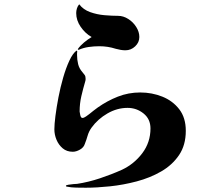

<svg xmlns="http://www.w3.org/2000/svg" viewBox="-20 -827 1040 897"><path d="M848 -216Q848 -149 816.5 -102.5Q785 -56 733 -26Q681 4 618.5 20.5Q556 37 494 43.5Q432 50 381 50Q362 50 336.5 49.5Q311 49 293 45Q288 45 288 41Q288 38 299.5 36Q311 34 323.5 33Q336 32 340 32Q393 24 447 6Q501 -12 550 -34Q607 -61 645 -111.5Q683 -162 683 -227Q683 -271 650.5 -297Q618 -323 576 -323Q527 -323 482 -297Q437 -271 408 -231Q395 -213 389.5 -193.5Q384 -174 376 -154Q371 -138 353.5 -128Q336 -118 320 -118Q292 -118 273 -134Q254 -150 244 -174Q234 -198 234 -223Q234 -246 239 -285.5Q244 -325 253 -372Q262 -419 275 -464Q288 -509 304 -543.5Q320 -578 338 -591L341 -587Q340 -583 340 -579Q340 -575 340 -570Q340 -548 345 -527.5Q350 -507 365 -490Q372 -482 376 -476Q380 -470 380 -458Q380 -455 379.5 -452Q379 -449 378 -446Q368 -412 360 -377.5Q352 -343 352 -306Q352 -302 355 -289Q358 -276 365 -276Q372 -276 382 -283Q392 -290 397 -294Q407 -302 417 -310Q427 -318 437 -325Q481 -356 530.5 -375.5Q580 -395 635 -395Q690 -395 738.5 -375.5Q787 -356 817.5 -316.5Q848 -277 848 -216ZM631 -654Q631 -629 611.5 -610.5Q592 -592 566 -592Q555 -592 543.5 -594Q532 -596 521 -599Q484 -611 444 -611Q419 -611 394.5 -607.5Q370 -604 347 -594L343 -597Q355 -614 372.5 -628.5Q390 -643 408 -654Q378 -671 357 -701.5Q336 -732 336 -766Q336 -777 339.5 -788Q343 -799 350 -807Q369 -782 401 -770.5Q433 -759 468.5 -756Q504 -753 532 -753Q556 -753 579 -738.5Q602 -724 616.5 -701Q631 -678 631 -654Z"/></svg>

Font: Kaisei Tokumin ExtraBold
Style: Regular
Weight: 800
Designer: Font-Kai, 金井和夫
Foundry: KAZUO KANAI
Version: Version 5.003